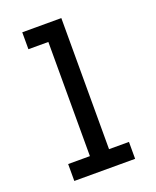

<svg xmlns="http://www.w3.org/2000/svg" viewBox="-138 -815 726 896"><g transform="rotate(-20 225.0 -367.5)"><path d="M74 0V-84H182V-651H83V-735H277V-84H376V0Z"/></g></svg>

Font: Iosevka Etoile Medium
Style: Regular
Weight: 500
Designer: Belleve Invis
Foundry: Belleve Invis
Version: Version 22.1.2; ttfautohint (v1.8.4)